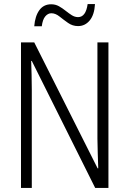

<svg xmlns="http://www.w3.org/2000/svg" viewBox="-20 -922 634 942"><path d="M512 0H447L136 -623H133Q134 -590 135 -555Q136 -520 136 -480V0H83V-714H148L459 -96H462Q461 -132 459.5 -172Q458 -212 458 -242V-714H512ZM148 -793Q152 -843 173 -872Q194 -901 231 -901Q252 -901 269 -891.5Q286 -882 301.5 -869.5Q317 -857 332 -847.5Q347 -838 363 -838Q401 -838 410 -902H446Q443 -849 420 -821.5Q397 -794 363 -794Q336 -794 314 -809.5Q292 -825 272 -841Q252 -857 232 -857Q215 -857 202 -841.5Q189 -826 185 -793Z"/></svg>

Font: Noto Sans Tamil Condensed Light
Style: Regular
Weight: 300
Width: 3
Designer: Jelle Bosma - Monotype Design Team
Foundry: Monotype Imaging Inc.
Version: Version 2.004; ttfautohint (v1.8.4.7-5d5b)